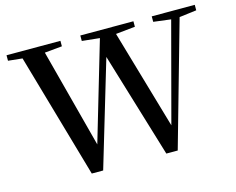

<svg xmlns="http://www.w3.org/2000/svg" viewBox="-102 -886 1279 1042"><g transform="rotate(-15 537.5 -365.0)"><path d="M827.1 -704.1V-734.9H1068.8V-704.1L972.2 -691.9L774.9 4.9H710.9L532.2 -585.9L356 4.9H292L90.8 -695.8L11.2 -704.1V-734.9H314V-704.1L215.8 -694.8L361.8 -140.1L524.9 -693.8L425.8 -704.1V-734.9H724.1V-704.1L615.2 -692.9L776.9 -136.2L924.8 -691.9Z"/></g></svg>

Font: Source Han Serif TW SemiBold
Style: Regular
Weight: 600
Designer: Ryoko NISHIZUKA Ë•øÂ°öÊ∂ºÂ≠ê (kana & ideographs); Frank Grie√ühammer (Latin, Greek & Cyrillic); Wenlong ZHANG Âº†ÊñáÈæô 
Foundry: Adobe
Version: Version 2.003;hotconv 1.1.1;makeotfexe 2.6.0